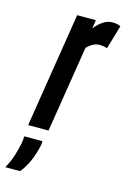

<svg xmlns="http://www.w3.org/2000/svg" viewBox="-180 -606 575 874"><g transform="rotate(15 107.0 -169.5)"><path d="M162 -541 156 -501Q197 -551 237 -551Q248 -551 257.5 -549.5Q267 -548 277 -543L244 -431Q235 -434 226 -435.5Q217 -437 210 -437Q195 -437 180.5 -430.5Q166 -424 149 -407L84 0H-12L74 -541ZM-16 54H70Q70 62 68 75Q59 116 44.5 149.5Q30 183 7 212H-63Q-44 178 -34.5 147Q-25 116 -19 86Q-16 70 -16 54Z"/></g></svg>

Font: Georama Extra Condensed SemiBold
Style: Italic
Weight: 600
Width: 2
Italic angle: -9°
Designer: Jean-Baptiste Levee
Foundry: Production Type
Version: Version 1.000